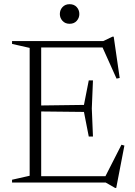

<svg xmlns="http://www.w3.org/2000/svg" viewBox="-20 -871 646 916"><path d="M423.5 -487.5 418 -353.5 423.5 -219.5H403.5L380.5 -337L150 -339.5V-367.5L380.5 -370.5L403.5 -487.5ZM551 -499 536 -496 465 -654 495.5 -644.5H133.5V-675H472.5L516.5 -696H522.5ZM476.5 -17.5 559.5 -180.5 573.5 -176.5 534.5 25.5H529L484.5 0H133.5V-30.5H503.5ZM37.5 0V-13.5L121.5 -32.5V-642.5L37.5 -661.5V-675H176.5V0ZM312 -757.5Q291 -757.5 278.2 -771.5Q265.5 -785.5 265.5 -804Q265.5 -823.5 278.2 -837.2Q291 -851 312 -851Q333.5 -851 346 -837.2Q358.5 -823.5 358.5 -804Q358.5 -785.5 346 -771.5Q333.5 -757.5 312 -757.5Z"/></svg>

Font: Newsreader 24pt Light
Style: Regular
Weight: 300
Designer: Hugues Gentile
Foundry: Production Type
Version: Version 1.003